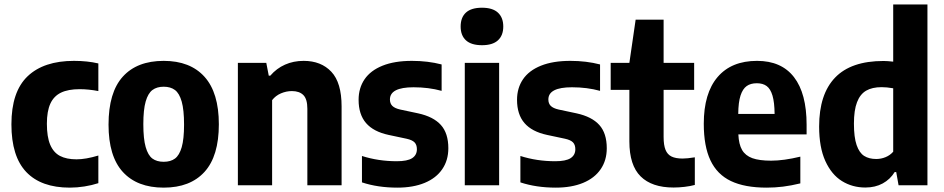

<svg xmlns="http://www.w3.org/2000/svg" viewBox="-20 -828 4218 858"><path d="M31 -272.5Q31 -418 103.2 -487Q175.5 -556 310.5 -556Q370.5 -556 419.5 -544.5V-421Q376 -429.5 336 -429.5Q284.5 -429.5 252.5 -414Q220.5 -398.5 205 -364.8Q189.5 -331 189.5 -275Q189.5 -216.5 204.2 -181.5Q219 -146.5 248 -131.2Q277 -116 322 -116Q363.5 -116 419.5 -133V-9.5Q390.5 0 357.5 5.2Q324.5 10.5 292 10.5Q164 10.5 97.5 -59.2Q31 -129 31 -272.5Z M465 -271Q465 -415 528.8 -485.5Q592.5 -556 711.5 -556Q830 -556 894 -484.8Q958 -413.5 958 -272.5Q958 -130.5 894 -60Q830 10.5 711.5 10.5Q593 10.5 529 -59.5Q465 -129.5 465 -271ZM802.5 -271Q802.5 -337 792 -374Q781.5 -411 761.8 -425.8Q742 -440.5 711.5 -440.5Q681 -440.5 661.2 -425.8Q641.5 -411 631 -374.5Q620.5 -338 620.5 -273Q620.5 -207.5 631 -170.8Q641.5 -134 661 -119.5Q680.5 -105 711.5 -105Q742.5 -105 762 -119.5Q781.5 -134 792 -170.2Q802.5 -206.5 802.5 -271Z M1043 -547H1170L1181 -490H1188Q1216 -522.5 1253.8 -539.2Q1291.5 -556 1337 -556Q1415 -556 1460.8 -507.2Q1506.5 -458.5 1506.5 -352.5V0H1353.5V-342Q1353.5 -385 1335.8 -403Q1318 -421 1284.5 -421Q1259.5 -421 1235.5 -410.8Q1211.5 -400.5 1196 -380.5V0H1043Z M1597.5 -13V-131Q1671 -107.5 1753 -107.5Q1800.5 -107.5 1821.8 -121.2Q1843 -135 1843 -161Q1843 -181 1832.5 -191.8Q1822 -202.5 1797 -208L1717 -225Q1649 -239.5 1615.8 -278Q1582.5 -316.5 1582.5 -382Q1582.5 -434.5 1609.2 -473.8Q1636 -513 1689.5 -534.5Q1743 -556 1821 -556Q1892 -556 1953.5 -540V-422Q1895.5 -438 1828 -438Q1722.5 -438 1722.5 -383.5Q1722.5 -365.5 1733.2 -354.8Q1744 -344 1768.5 -338.5L1848.5 -321.5Q1917 -306.5 1950.2 -269.5Q1983.5 -232.5 1983.5 -165.5Q1983.5 -111.5 1956.2 -71.8Q1929 -32 1877.8 -10.8Q1826.5 10.5 1755.5 10.5Q1668.5 10.5 1597.5 -13Z M2057 0V-547H2210.5V0ZM2038.5 -709.5Q2038.5 -750 2062.2 -771.8Q2086 -793.5 2134 -793.5Q2181.5 -793.5 2205.2 -771.5Q2229 -749.5 2229 -709.5Q2229 -669.5 2205.2 -647.8Q2181.5 -626 2134 -626Q2086 -626 2062.2 -647.8Q2038.5 -669.5 2038.5 -709.5Z M2305.5 -13V-131Q2379 -107.5 2461 -107.5Q2508.5 -107.5 2529.8 -121.2Q2551 -135 2551 -161Q2551 -181 2540.5 -191.8Q2530 -202.5 2505 -208L2425 -225Q2357 -239.5 2323.8 -278Q2290.5 -316.5 2290.5 -382Q2290.5 -434.5 2317.2 -473.8Q2344 -513 2397.5 -534.5Q2451 -556 2529 -556Q2600 -556 2661.5 -540V-422Q2603.5 -438 2536 -438Q2430.5 -438 2430.5 -383.5Q2430.5 -365.5 2441.2 -354.8Q2452 -344 2476.5 -338.5L2556.5 -321.5Q2625 -306.5 2658.2 -269.5Q2691.5 -232.5 2691.5 -165.5Q2691.5 -111.5 2664.2 -71.8Q2637 -32 2585.8 -10.8Q2534.5 10.5 2463.5 10.5Q2376.5 10.5 2305.5 -13Z M3085 -125V-1.5Q3064.5 4 3039.2 7Q3014 10 2990 10Q2893 10 2842.8 -39.8Q2792.5 -89.5 2792.5 -196V-426.5H2709V-547H2792.5L2820.5 -740H2945.5V-547H3082V-426.5H2945.5V-216Q2945.5 -179.5 2954 -158.5Q2962.5 -137.5 2981 -128.5Q2999.5 -119.5 3030.5 -119.5Q3051 -119.5 3085 -125Z M3584.5 -227.5H3279.5Q3281.5 -183 3296.2 -157.8Q3311 -132.5 3342 -121.2Q3373 -110 3426 -110Q3482 -110 3556.5 -128V-8.5Q3515.5 1.5 3479.2 6Q3443 10.5 3406 10.5Q3308 10.5 3246.2 -19Q3184.5 -48.5 3154.8 -111.5Q3125 -174.5 3125 -275Q3125 -411.5 3186.8 -483.8Q3248.5 -556 3363 -556Q3472 -556 3528.2 -483.2Q3584.5 -410.5 3584.5 -270.5ZM3279 -319H3441.5Q3441 -371 3432 -401Q3423 -431 3406 -443.5Q3389 -456 3362 -456Q3334.5 -456 3316.8 -443.5Q3299 -431 3289.2 -401Q3279.5 -371 3279 -319Z M3640.5 -262.5Q3640.5 -407 3711.8 -481.2Q3783 -555.5 3928 -555.5Q3945.5 -555.5 3971.5 -552.5V-808H4124.5V0H3995.5L3985 -59H3978Q3958 -26.5 3924.5 -8.2Q3891 10 3847 10Q3789 10 3742.5 -18.8Q3696 -47.5 3668.2 -108.5Q3640.5 -169.5 3640.5 -262.5ZM3971.5 -150V-433.5Q3942.5 -438.5 3920 -438.5Q3877.5 -438.5 3850.5 -422.8Q3823.5 -407 3809.8 -371.2Q3796 -335.5 3796 -275.5Q3796 -214.5 3808 -179.8Q3820 -145 3841.8 -131.2Q3863.5 -117.5 3895.5 -117.5Q3917.5 -117.5 3937.5 -125.8Q3957.5 -134 3971.5 -150Z"/></svg>

Font: Encode Sans Semi Condensed
Style: Bold
Weight: 700
Width: 4
Designer: Multiple Designers
Foundry: Impallari Type
Version: Version 2.000